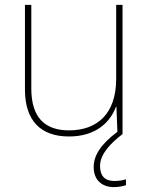

<svg xmlns="http://www.w3.org/2000/svg" viewBox="-20 -548 613 785"><path d="M389 131C389 80 435 36 481 0V-528H455V-226C455 -82 377 -15 262 -15C163 -15 108 -68 108 -186V-528H82V-182C82 -57 144 10 262 10C374 10 431 -50 454 -111H456L460 -9C393 41 363 87 363 135C363 190 399 217 445 217C466 217 484 213 495 209V185C484 189 466 192 447 192C408 192 389 170 389 131Z"/></svg>

Font: Noto Sans Devanagari UI Thin
Style: Regular
Weight: 100
Designer: Jelle Bosma - Monotype Design Team
Foundry: Monotype Imaging Inc.
Version: Version 2.004